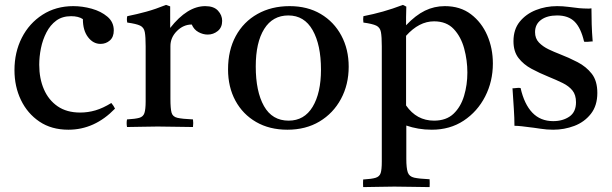

<svg xmlns="http://www.w3.org/2000/svg" viewBox="-20 -517 2494 783"><path d="M434 -97Q444 -85 449 -74Q366 12 259 12Q190 12 141 -21Q92 -54 65.5 -109Q39 -164 39 -231Q39 -304 69 -363Q99 -422 153.5 -457Q208 -492 279 -492Q316 -492 354 -481.5Q392 -471 418 -449Q444 -427 444 -393Q444 -366 428 -352Q412 -338 390 -338Q360 -338 339 -365.5Q318 -393 318 -439Q300 -451 270 -451Q234 -451 209.5 -433Q185 -415 169.5 -385Q154 -355 147 -320.5Q140 -286 140 -253Q140 -197 159 -153Q178 -109 215 -83.5Q252 -58 307 -58Q339 -58 369.5 -67Q400 -76 434 -97Z M498 1Q495 -15 498 -30Q532 -32 548 -36.5Q564 -41 569 -56Q574 -71 574 -104V-328Q574 -367 570.5 -386Q567 -405 551.5 -412.5Q536 -420 499 -425Q496 -439 499 -451Q539 -459 577 -469.5Q615 -480 657 -497L674 -491V-403Q744 -492 817 -492Q852 -492 869 -473.5Q886 -455 886 -432Q886 -405 868 -390.5Q850 -376 827 -376Q808 -376 789.5 -386Q771 -396 762 -417Q728 -417 701.5 -390.5Q675 -364 675 -329V-114Q675 -75 679.5 -58Q684 -41 703.5 -36.5Q723 -32 767 -30Q769 -16 767 1Q733 1 697 0Q661 -1 623 -1Q586 -1 557.5 0Q529 1 498 1Z M1152 12Q1079 12 1024.5 -19.5Q970 -51 940 -106.5Q910 -162 910 -234Q910 -312 941.5 -370Q973 -428 1030 -460Q1087 -492 1161 -492Q1234 -492 1288 -460Q1342 -428 1372 -372Q1402 -316 1402 -245Q1402 -172 1370.5 -113.5Q1339 -55 1283 -21.5Q1227 12 1152 12ZM1023 -246Q1023 -144 1056.5 -84.5Q1090 -25 1157 -25Q1221 -25 1255 -81.5Q1289 -138 1289 -233Q1289 -334 1255 -394Q1221 -454 1156 -454Q1092 -454 1057.5 -399Q1023 -344 1023 -246Z M1461 246Q1460 230 1461 215Q1496 213 1512 208Q1528 203 1532.5 188.5Q1537 174 1537 142V-328Q1537 -367 1533.5 -386Q1530 -405 1514.5 -412.5Q1499 -420 1462 -425Q1460 -439 1462 -451Q1503 -459 1542 -470Q1581 -481 1623 -497L1637 -490Q1636 -465 1636 -447.5Q1636 -430 1636 -414Q1675 -455 1713 -473.5Q1751 -492 1794 -492Q1857 -492 1900.5 -459Q1944 -426 1967 -373Q1990 -320 1990 -258Q1990 -185 1958.5 -123.5Q1927 -62 1871 -25Q1815 12 1741 12Q1712 12 1686 7.5Q1660 3 1637 -5V130Q1637 169 1643 186Q1649 203 1669 207.5Q1689 212 1732 214Q1733 230 1732 246Q1698 246 1663.5 245Q1629 244 1588 244Q1549 244 1521 245Q1493 246 1461 246ZM1636 -87Q1679 -25 1750 -25Q1800 -25 1829.5 -53Q1859 -81 1872.5 -126Q1886 -171 1886 -221Q1886 -271 1873 -319Q1860 -367 1830.5 -398.5Q1801 -430 1750 -430Q1689 -430 1636 -371Z M2103 -158Q2118 -92 2151 -57.5Q2184 -23 2236 -23Q2275 -23 2302 -41.5Q2329 -60 2329 -100Q2329 -130 2314.5 -148Q2300 -166 2274.5 -178.5Q2249 -191 2217 -204Q2180 -219 2147.5 -236.5Q2115 -254 2094.5 -280.5Q2074 -307 2074 -349Q2074 -397 2099.5 -428.5Q2125 -460 2165.5 -476Q2206 -492 2252 -492Q2275 -492 2298 -489Q2321 -486 2323 -486Q2343 -483 2360 -482.5Q2377 -482 2378 -482Q2379 -482 2382.5 -482Q2386 -482 2392 -483Q2392 -451 2393 -418Q2394 -385 2397 -348Q2396 -348 2393 -348Q2384 -347 2376.5 -346.5Q2369 -346 2362 -347Q2349 -403 2323.5 -428.5Q2298 -454 2252 -454Q2211 -454 2186.5 -436Q2162 -418 2162 -386Q2162 -360 2178 -343.5Q2194 -327 2217 -316Q2240 -305 2261 -297Q2300 -282 2335.5 -263.5Q2371 -245 2393.5 -216Q2416 -187 2416 -138Q2416 -86 2389.5 -52.5Q2363 -19 2322 -3.5Q2281 12 2236 12Q2210 12 2184.5 8Q2159 4 2157 4Q2155 4 2140.5 2Q2126 0 2108.5 -2Q2091 -4 2078 -4Q2078 -35 2075.5 -73Q2073 -111 2070 -157Q2072 -157 2075 -157Q2084 -158 2090.5 -158.5Q2097 -159 2103 -158Z"/></svg>

Font: Tiro Devanagari Marathi
Style: Regular
Weight: 400
Designer: Devanagari: John Hudson & Fiona Ross. Latin: John Hudson.
Foundry: Tiro Typeworks Ltd.
Version: Version 1.52